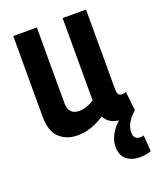

<svg xmlns="http://www.w3.org/2000/svg" viewBox="-140 -624 749 917"><g transform="rotate(-20 234.5 -165.5)"><path d="M412 210Q370 210 344 188.5Q318 167 318 123Q318 92 334 63Q350 34 377 10Q351 8 333.5 -4Q316 -16 305 -35Q273 -14 239.5 -2Q206 10 167 10Q112 10 76 -23.5Q40 -57 40 -134V-541H160V-157Q160 -97 215 -97Q234 -97 253 -103.5Q272 -110 291 -122V-541H410V-137Q410 -117 416 -109.5Q422 -102 432 -102Q444 -102 454 -106L465 -10Q438 14 425 37Q412 60 412 85Q412 105 421.5 113Q431 121 444 121Q455 121 463 118L469 200Q447 210 412 210Z"/></g></svg>

Font: Georama Semi Condensed SemiBold
Style: Regular
Weight: 600
Width: 4
Designer: Jean-Baptiste Levee
Foundry: Production Type
Version: Version 1.000